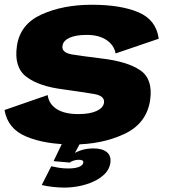

<svg xmlns="http://www.w3.org/2000/svg" viewBox="-20 -618 730 828"><path d="M296.5 5Q418.5 5 515.2 -39.8Q612 -84.5 627.5 -186Q640.5 -277 584.8 -315Q529 -353 416.5 -366Q339 -375.5 292 -383Q245 -390.5 249.5 -420Q252 -442 279.2 -454.8Q306.5 -467.5 354.5 -467.5Q406.5 -467.5 439.2 -445.5Q472 -423.5 478.5 -387.5L664.5 -451Q654 -532 577.5 -564.8Q501 -597.5 376 -597.5Q251.5 -597.5 159 -555.5Q66.5 -513.5 53 -420Q39.5 -328 93.8 -286.8Q148 -245.5 253.5 -232.5Q335 -221 384 -213Q433 -205 428.5 -174.5Q425 -152.5 396 -139.2Q367 -126 318 -126Q258.5 -126 224.8 -147.5Q191 -169 185.5 -208L-0.5 -143.5Q13 -62.5 93.8 -28.8Q174.5 5 296.5 5ZM257.5 191Q290 191 323.2 184.2Q356.5 177.5 384.8 164.2Q413 151 432 131.8Q451 112.5 455.5 87.5Q461 55 441.2 38.5Q421.5 22 383 22Q353 22 328 30.5Q303 39 289.5 51.5L280.5 83Q286 78.5 297 74.8Q308 71 318.5 71Q330 71 335.2 74Q340.5 77 339 84.5Q337 95 320.5 101.8Q304 108.5 273 108.5Q251.5 108.5 232.5 105.2Q213.5 102 201 99L160 180Q184 185.5 209.2 188.2Q234.5 191 257.5 191ZM280.5 83 325.5 0H248L211 77Z"/></svg>

Font: Anybody UltraCondensed Thin ExtraBold
Style: Italic
Weight: 800
Italic angle: -10°
Version: Version 1.111